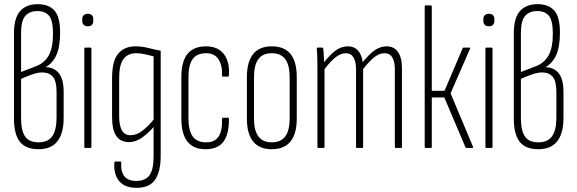

<svg xmlns="http://www.w3.org/2000/svg" viewBox="-20 -709 2764 920"><path d="M165 6Q103 6 75 -30Q47 -66 47 -141V-549Q47 -623 76.5 -656Q106 -689 161 -689Q213 -689 240.5 -659Q268 -629 268 -553Q268 -485 250.5 -446Q233 -407 200 -388V-387Q240 -386 262.5 -357.5Q285 -329 285 -269V-144Q285 -70 255 -32Q225 6 165 6ZM165 -27Q210 -27 230.5 -56.5Q251 -86 251 -145V-269Q251 -321 233 -341.5Q215 -362 182 -362Q161 -362 133 -352Q105 -342 81 -331V-143Q81 -84 100 -55.5Q119 -27 165 -27ZM81 -364 151 -391Q192 -406 213 -442.5Q234 -479 234 -548Q234 -611 215 -633.5Q196 -656 160 -656Q121 -656 101 -632.5Q81 -609 81 -552Z M388 0Q384 0 384 -5V-476Q384 -481 388 -481H413Q418 -481 418 -476V-5Q418 0 413 0ZM401 -583Q388 -583 381 -590Q374 -597 374 -610V-617Q374 -629 381 -636Q388 -643 401 -643Q414 -643 420.5 -636Q427 -629 427 -617V-610Q427 -597 420.5 -590Q414 -583 401 -583Z M632 191Q575 190 549.5 157Q524 124 528 70Q528 66 530 65.5Q532 65 534 65H557Q561 65 561 70Q558 112 575.5 135Q593 158 633 158Q677 158 696.5 130.5Q716 103 716 39V-24Q716 -43 716 -62Q716 -81 716 -99V-100Q688 -69 659 -48.5Q630 -28 598 -28Q558 -28 537.5 -57Q517 -86 517 -149V-335Q517 -418 547 -452.5Q577 -487 629 -487Q660 -487 689 -479.5Q718 -472 750 -466V38Q750 114 722.5 153Q695 192 632 191ZM606 -61Q635 -61 663 -83Q691 -105 716 -136V-439Q696 -444 675 -449Q654 -454 632 -454Q593 -454 572 -426.5Q551 -399 551 -335V-153Q551 -106 564.5 -83.5Q578 -61 606 -61Z M968 6Q909 7 879 -29.5Q849 -66 849 -143V-339Q849 -415 878.5 -451Q908 -487 968 -487Q1005 -487 1030.5 -470.5Q1056 -454 1068 -422.5Q1080 -391 1077 -349Q1077 -342 1072 -342H1048Q1046 -342 1045 -343.5Q1044 -345 1044 -347Q1046 -396 1027 -425Q1008 -454 968 -454Q924 -454 903.5 -426.5Q883 -399 883 -338V-144Q883 -83 903.5 -55Q924 -27 968 -27Q1009 -27 1027.5 -55Q1046 -83 1044 -139Q1044 -145 1048 -145H1072Q1077 -145 1077 -140Q1078 -69 1052 -32Q1026 5 968 6Z M1282 6Q1223 6 1193 -31Q1163 -68 1163 -141V-339Q1163 -413 1193 -450Q1223 -487 1282 -487Q1342 -487 1372 -450.5Q1402 -414 1402 -339V-141Q1402 -68 1372 -31Q1342 6 1282 6ZM1282 -27Q1326 -27 1347 -55.5Q1368 -84 1368 -142V-338Q1368 -397 1347 -425.5Q1326 -454 1282 -454Q1239 -454 1218 -425.5Q1197 -397 1197 -338V-142Q1197 -84 1218 -55.5Q1239 -27 1282 -27Z M1505 0Q1501 0 1501 -5V-367Q1501 -399 1500.5 -426.5Q1500 -454 1498 -475Q1497 -481 1502 -481H1525Q1528 -481 1529 -476Q1531 -459 1531.5 -442Q1532 -425 1533 -411Q1564 -450 1590.5 -468.5Q1617 -487 1647 -487Q1677 -487 1695 -467.5Q1713 -448 1718 -411Q1749 -450 1776 -468.5Q1803 -487 1832 -487Q1868 -487 1887 -460Q1906 -433 1906 -382V-5Q1906 0 1901 0H1876Q1872 0 1872 -5V-377Q1872 -413 1860 -433.5Q1848 -454 1822 -454Q1799 -454 1775.5 -436.5Q1752 -419 1720 -378V-5Q1720 0 1716 0H1691Q1686 0 1686 -5V-377Q1686 -413 1674 -433.5Q1662 -454 1637 -454Q1614 -454 1590.5 -436.5Q1567 -419 1535 -378V-5Q1535 0 1530 0Z M2246 -7Q2249 0 2243 0H2216Q2212 0 2210 -4L2109 -242H2049V-5Q2049 0 2044 0H2019Q2015 0 2015 -5V-678Q2015 -683 2019 -683H2044Q2049 -683 2049 -678V-274H2110L2197 -478Q2198 -481 2202 -481H2230Q2232 -481 2233 -479Q2234 -477 2232 -475L2139 -262Z M2310 0Q2306 0 2306 -5V-476Q2306 -481 2310 -481H2335Q2340 -481 2340 -476V-5Q2340 0 2335 0ZM2323 -583Q2310 -583 2303 -590Q2296 -597 2296 -610V-617Q2296 -629 2303 -636Q2310 -643 2323 -643Q2336 -643 2342.5 -636Q2349 -629 2349 -617V-610Q2349 -597 2342.5 -590Q2336 -583 2323 -583Z M2560 6Q2498 6 2470 -30Q2442 -66 2442 -141V-549Q2442 -623 2471.5 -656Q2501 -689 2556 -689Q2608 -689 2635.5 -659Q2663 -629 2663 -553Q2663 -485 2645.5 -446Q2628 -407 2595 -388V-387Q2635 -386 2657.5 -357.5Q2680 -329 2680 -269V-144Q2680 -70 2650 -32Q2620 6 2560 6ZM2560 -27Q2605 -27 2625.5 -56.5Q2646 -86 2646 -145V-269Q2646 -321 2628 -341.5Q2610 -362 2577 -362Q2556 -362 2528 -352Q2500 -342 2476 -331V-143Q2476 -84 2495 -55.5Q2514 -27 2560 -27ZM2476 -364 2546 -391Q2587 -406 2608 -442.5Q2629 -479 2629 -548Q2629 -611 2610 -633.5Q2591 -656 2555 -656Q2516 -656 2496 -632.5Q2476 -609 2476 -552Z"/></svg>

Font: Sofia Sans Extra Condensed ExtraLight
Style: Regular
Weight: 250
Designer: Botio Nikoltchev, Ani Petrova
Foundry: lettersoup
Version: Version 4.101